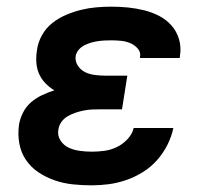

<svg xmlns="http://www.w3.org/2000/svg" viewBox="-20 -548 640 576"><path d="M255 8Q226 8 198 5Q170 2 144 -7Q118 -16 95.5 -31Q73 -46 58 -68Q43 -90 38 -117.5Q33 -145 37 -174Q40 -192 49 -210Q58 -228 73 -241Q88 -254 106 -262.5Q124 -271 143 -277Q128 -286 116 -298.5Q104 -311 97 -327Q90 -343 89 -361.5Q88 -380 91 -398Q94 -421 106 -442.5Q118 -464 137 -479Q156 -494 178.5 -503.5Q201 -513 223.5 -518.5Q246 -524 269 -526Q292 -528 314 -528Q340 -528 364.5 -525.5Q389 -523 413 -517Q437 -511 458 -500Q479 -489 494.5 -471.5Q510 -454 517 -430.5Q524 -407 520 -381Q520 -379 519.5 -377.5Q519 -376 519 -374H400Q400 -375 400 -375.5Q400 -376 400 -376Q403 -391 393.5 -402Q384 -413 371 -418.5Q358 -424 343.5 -425.5Q329 -427 314 -427Q304 -427 294 -426.5Q284 -426 273.5 -424.5Q263 -423 253 -420Q243 -417 233 -412Q223 -407 216 -398.5Q209 -390 207 -380Q205 -364 213.5 -351Q222 -338 235.5 -331.5Q249 -325 265 -323Q281 -321 297 -321H362L346 -220H280Q268 -220 256 -219.5Q244 -219 231.5 -216.5Q219 -214 207 -210Q195 -206 183.5 -199.5Q172 -193 164.5 -182.5Q157 -172 155 -159Q152 -141 161.5 -126.5Q171 -112 186 -105Q201 -98 219 -95.5Q237 -93 255 -93Q274 -93 293 -95.5Q312 -98 330 -106.5Q348 -115 362.5 -130.5Q377 -146 381 -164H500Q495 -139 482.5 -114Q470 -89 451.5 -68Q433 -47 409 -32Q385 -17 359 -8Q333 1 307 4.5Q281 8 255 8Z"/></svg>

Font: Iosevka SS04 Extended Oblique
Style: Bold
Weight: 700
Width: 7
Italic angle: -9°
Monospace: yes
Designer: Belleve Invis
Foundry: Belleve Invis
Version: Version 19.0.0; ttfautohint (v1.8.4)